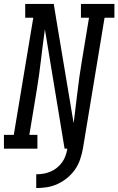

<svg xmlns="http://www.w3.org/2000/svg" viewBox="-46 -755 601 975"><path d="M138 200V130Q156 130 174.5 127Q193 124 210.5 116.5Q228 109 243 97Q258 85 269.5 69Q281 53 287 35.5Q293 18 296 0H282L182 -606Q171 -528 162 -450Q153 -372 140 -294L103 -70H144V0H-26V-70H24L123 -665H82V-735H227L241 -649L328 -129Q338 -207 347 -285Q356 -363 369 -441L406 -665H365V-735H535V-665H485L375 0Q370 27 361 54Q352 81 335.5 105Q319 129 296 148Q273 167 247 179Q221 191 193.5 195.5Q166 200 138 200Z"/></svg>

Font: Iosevka Gothic
Style: Italic
Weight: 400
Italic angle: -9°
Monospace: yes
Designer: Belleve Invis
Foundry: Belleve Invis
Version: Version 15.5.1; ttfautohint (v1.8.4)